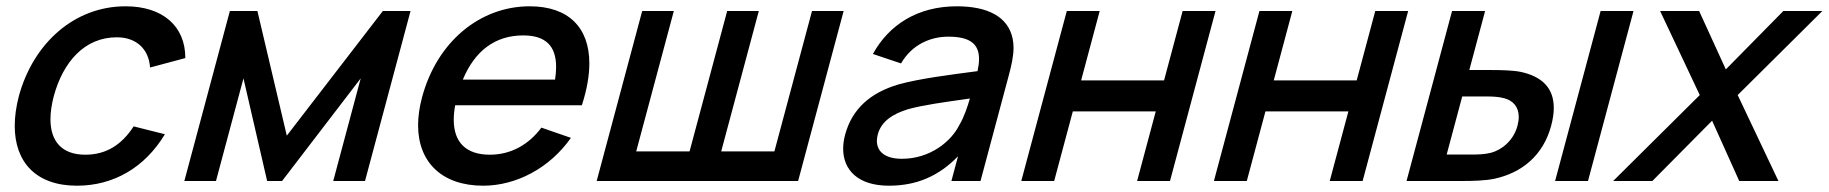

<svg xmlns="http://www.w3.org/2000/svg" viewBox="-20 -575 5810 610"><path d="M224.6 15C340.6 15 440 -42.5 503.9 -148.5L404.6 -173.5C367.1 -115.5 318 -83.5 251 -83.5C175.9 -83.5 140.3 -126.7 140.3 -196.2C140.3 -218.3 143.9 -243.1 151 -270C180.4 -378 248.5 -456.5 351 -456.5C411.5 -456.5 452.5 -421 456.8 -360.5L568.8 -390.5C569 -492 496.9 -555 378.9 -555C215.4 -555 85.7 -437 40 -270C31.2 -236.3 26.8 -204.4 26.8 -175.1C26.8 -61.2 93.1 15 224.6 15Z M565.7 0H666.2L753.5 -326L828.7 0H876.2L1126 -326L1038.7 0H1139.7L1284.3 -540H1196.3L891.2 -144L797.8 -540H710.3Z M1426.1 -240.5H1828.6C1844.6 -289.8 1852.4 -334.5 1852.4 -373.6C1852.4 -487.8 1785.8 -555 1662.9 -555C1504.9 -555 1368.2 -442.5 1320.8 -265.5C1312.4 -234 1308.3 -204.5 1308.3 -177.2C1308.3 -59.7 1384.1 15 1515.1 15C1619.6 15 1726 -40.5 1793.9 -137L1700.1 -169.5C1658.7 -114 1601.5 -83.5 1536.5 -83.5C1460.5 -83.5 1421.6 -122.9 1421.6 -194.5C1421.6 -208.6 1423.1 -224 1426.1 -240.5ZM1642.1 -462.5C1712.4 -462.5 1746.8 -430.2 1746.8 -362.3C1746.8 -350 1745.7 -336.6 1743.4 -322H1450.4C1488.5 -413.5 1553.1 -462.5 1642.1 -462.5Z M1875.7 0H2515.7L2660.3 -540H2559.8L2440.3 -94H2271.3L2390.8 -540H2290.3L2170.8 -94H2001.3L2120.8 -540H2020.3Z M3197.3 -452C3182.8 -523 3116.4 -555 3019.9 -555C2894.9 -555 2804.1 -496 2753.3 -403.5L2842.7 -373.5C2877.3 -433.5 2936 -458.5 2993 -458.5C3061.3 -458.5 3090.5 -435.6 3090.5 -387.6C3090.5 -376.1 3088.8 -363.3 3085.7 -349C2995 -337 2902.9 -325.5 2835.4 -307C2744.8 -280.5 2686.9 -228.5 2665 -147C2660.9 -131.6 2658.8 -116.7 2658.8 -102.5C2658.8 -35.4 2705.5 15 2804.1 15C2891.6 15 2962.2 -15 3023.7 -78.5L3002.7 0H3095.2L3184.2 -332.5C3193.2 -365.7 3200.1 -395.7 3200.1 -423.4C3200.1 -433.2 3199.2 -442.7 3197.3 -452ZM2845.5 -70.5C2789.8 -70.5 2765.9 -95 2765.9 -127.5C2765.9 -134 2766.9 -140.9 2768.8 -148C2780.2 -190.5 2817.9 -213.5 2864.7 -228C2913.9 -241.5 2976.6 -250 3061.4 -262C3054.2 -237 3042.9 -202.5 3027.7 -177.5C3001.6 -125 2934.5 -70.5 2845.5 -70.5Z M3224.7 0H3329.2L3388.4 -221H3651.9L3592.7 0H3697.2L3841.8 -540H3737.3L3678.3 -319.5H3414.8L3473.8 -540H3369.3Z M3836.7 0H3941.2L4000.4 -221H4263.9L4204.7 0H4309.2L4453.8 -540H4349.3L4290.3 -319.5H4026.8L4085.8 -540H3981.3Z M4448.7 0H4628.2C4658.7 0 4698.9 -1 4727.5 -7C4815.6 -26 4883 -81.5 4908.2 -175.5C4913.8 -196.5 4916.5 -215.4 4916.5 -232.4C4916.5 -296.7 4877.5 -332.2 4812 -346.5C4788.3 -351.5 4750.1 -352.5 4719.1 -352.5H4648.1L4698.3 -540H4593.3ZM4920.7 0H5025.2L5169.8 -540H5065.3ZM4576.2 -84 4625.6 -268.5H4706.1C4722.6 -268.5 4742.3 -267.5 4758.6 -263C4786.4 -255.9 4805.2 -236.2 4805.2 -203.7C4805.2 -195.2 4803.9 -185.8 4801.2 -175.5C4788.3 -127.5 4750.5 -98.5 4716.6 -89.5C4696.8 -84.5 4673.7 -84 4656.7 -84Z M5105.2 0H5229.7L5419.5 -191.5L5505.7 0H5630.2L5500.8 -273L5769.8 -540H5645.8L5463.1 -354.5L5378.3 -540H5254.3L5380.3 -273Z"/></svg>

Font: Manrope
Style: SemiBoldItalic
Weight: 600
Italic angle: -15°
Designer: Mikhail Sharanda
Foundry: Mikhail Sharanda
Version: Version 4.502;hotconv 1.0.109;makeotfexe 2.5.65596